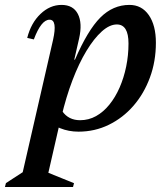

<svg xmlns="http://www.w3.org/2000/svg" viewBox="-86 -516 674 771"><path d="M-66.2 235 -62.2 219.3 44.2 150.2 -0.4 200 127.1 -356.1Q135.9 -395.5 132.7 -416.2Q129.5 -436.9 113 -436.9Q79.5 -436.9 49.9 -357.7L23.3 -363.8Q38.6 -423.9 76.7 -460.1Q114.7 -496.3 161.2 -496.3Q208 -496.3 226.8 -459.7Q245.6 -423.1 231.6 -361.1L103.1 200L77.7 165.5L211.2 219.6L207.2 235ZM229.2 12.7Q189.7 12.7 155.2 -1.3Q120.6 -15.2 94.3 -42.1L139.4 -173.6Q139.4 -105.2 164.2 -69.3Q189.1 -33.3 235.7 -33.3Q270.1 -33.3 299.6 -49.7Q329.2 -66.2 353.2 -95.8Q377.2 -125.4 394.3 -164.5Q411.4 -203.6 420.7 -248.8Q430 -294 430 -341.5Q430 -417.8 383.2 -417.8Q354 -417.8 322.7 -389.7Q291.4 -361.6 261.1 -311.6Q230.8 -261.6 205 -193.8Q179.2 -126 160.5 -46.4L112.3 -52.7L154.2 -276.5H215.1Q266.2 -394.7 316.9 -445.5Q367.7 -496.3 433.8 -496.3Q483.1 -496.3 511.6 -455.3Q540 -414.3 540 -344.5Q540 -269.4 516 -204.6Q492.1 -139.8 449.8 -91.1Q407.5 -42.5 351 -14.9Q294.5 12.7 229.2 12.7Z"/></svg>

Font: Platypi Light
Style: Italic
Weight: 300
Italic angle: -13°
Designer: David Sargent
Foundry: Bolt Cutter Type
Version: Version 1.200